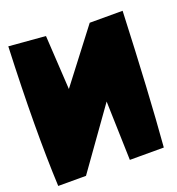

<svg xmlns="http://www.w3.org/2000/svg" viewBox="-128 -804 836 908"><g transform="rotate(-20 290.0 -349.5)"><path d="M14.6 -700.2 198.7 -685.1 214.8 -412.6 414.6 -673.3H580.1Q563.5 -261.2 542 1H371.1L362.3 -295.9L150.4 1H10.7Q-2.4 -283.7 14.6 -700.2Z"/></g></svg>

Font: Lapsus Pro (theguybrush.com)
Style: Bold
Weight: 700
Designer: Jose Roses
Version: Version 1.00 February 9, 2018, initial release